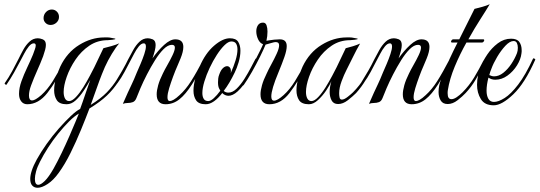

<svg xmlns="http://www.w3.org/2000/svg" viewBox="-20 -488 2552 908"><path d="M219 -370Q205 -370 195.5 -379.5Q186 -389 186 -402Q186 -419 197.5 -431Q209 -443 225 -443Q239 -443 249 -433Q259 -423 259 -408Q259 -392 247 -381Q235 -370 219 -370ZM109 5Q91 5 80.5 -8.5Q70 -22 70 -44Q70 -72 81.5 -104Q93 -136 108.5 -168.5Q124 -201 136 -230Q141 -244 145 -255Q149 -266 149 -273Q149 -283 140 -283Q128 -283 116 -268Q104 -253 94.5 -234.5Q85 -216 79 -205Q64 -176 46.5 -145Q29 -114 11 -88Q11 -87 9 -87Q7 -87 4 -90Q1 -93 2 -94Q21 -121 37.5 -151.5Q54 -182 68 -210Q78 -231 90.5 -253.5Q103 -276 120 -291.5Q137 -307 159 -307Q169 -307 182 -302Q197 -296 197 -276Q197 -266 193.5 -252.5Q190 -239 184 -222Q171 -188 155.5 -153.5Q140 -119 127 -84Q117 -57 117 -36Q117 -13 132 -13Q146 -13 175 -38Q204 -64 229 -103.5Q254 -143 289 -210Q290 -212 293 -212Q295 -212 297.5 -209.5Q300 -207 299 -205Q246 -102 204 -48.5Q162 5 109 5Z M158 400Q142 400 132.5 389.5Q123 379 123 358Q123 341 130.5 318Q138 295 154 266Q174 230 201 192Q228 154 258 120Q288 86 314.5 61Q341 36 359 27Q363 17 370.5 -5Q378 -27 386.5 -51.5Q395 -76 401 -93Q407 -110 407 -110Q393 -85 375.5 -58.5Q358 -32 338 -13.5Q318 5 295 5Q261 5 248.5 -14.5Q236 -34 236 -61Q236 -90 246 -122Q256 -154 265 -173Q297 -240 354.5 -275.5Q412 -311 473 -311Q481 -311 489.5 -311Q498 -311 506 -309Q526 -306 526 -304Q526 -302 511.5 -300Q497 -298 490 -298Q441 -298 402.5 -272Q364 -246 337 -206Q310 -166 295.5 -124.5Q281 -83 281 -53Q281 -34 287.5 -22Q294 -10 307 -10Q321 -10 339 -29Q357 -48 374 -75.5Q391 -103 405 -129.5Q419 -156 426 -170L469 -260Q486 -264 507 -270Q528 -276 544 -283Q528 -265 509 -233.5Q490 -202 476 -171Q461 -136 450.5 -107.5Q440 -79 430.5 -52Q421 -25 409 8Q457 -22 485.5 -51.5Q514 -81 535.5 -116Q557 -151 581 -196Q583 -199 586 -199Q589 -199 591 -196.5Q593 -194 591 -190Q564 -140 540.5 -103Q517 -66 485.5 -36Q454 -6 403 25Q386 70 363 126Q340 182 313.5 235.5Q287 289 258 329Q233 364 205.5 382Q178 400 158 400ZM161 386Q173 386 191.5 368Q210 350 233 310Q252 276 271.5 235.5Q291 195 308 156Q325 117 337 88Q349 59 353 49Q332 61 307 86Q282 111 256 143Q230 175 207.5 210Q185 245 169 277Q156 302 150.5 323Q145 344 145 358Q145 386 161 386Z M763 5Q721 5 721 -42Q721 -60 728 -85Q735 -110 750 -140Q758 -157 771.5 -180.5Q785 -204 796 -227Q807 -250 807 -263Q807 -276 793 -276Q774 -276 753.5 -255.5Q733 -235 713 -203Q693 -171 675 -136Q657 -101 644 -70.5Q631 -40 625 -24Q619 -9 608 -5Q597 -1 584.5 -1Q572 -1 561 3Q575 -29 584 -49Q593 -69 603 -89.5Q613 -110 627 -145Q635 -163 645 -186.5Q655 -210 662.5 -232.5Q670 -255 670 -268Q670 -283 660 -283Q648 -283 636 -268Q624 -253 614.5 -234.5Q605 -216 599 -205Q584 -176 569 -148Q554 -120 535 -94H534Q531 -94 527.5 -96Q524 -98 525 -99Q542 -126 557.5 -153Q573 -180 586 -207Q597 -228 610 -251.5Q623 -275 640 -291Q657 -307 679 -307Q689 -307 702 -302Q716 -296 716 -275Q716 -264 712 -248Q708 -232 701 -212Q727 -249 756 -275.5Q785 -302 809 -302Q847 -302 847 -266Q847 -244 834 -212Q830 -201 819.5 -177.5Q809 -154 798.5 -125.5Q788 -97 780 -71Q772 -45 772 -28Q772 -10 783 -10Q790 -10 801.5 -16.5Q813 -23 829 -38Q858 -64 883.5 -104Q909 -144 944 -211Q944 -213 946 -213Q949 -213 952 -210Q955 -207 953 -205Q917 -135 887.5 -88.5Q858 -42 828.5 -18.5Q799 5 763 5Z M953 5Q920 5 907.5 -13.5Q895 -32 895 -59Q895 -88 905 -120.5Q915 -153 924 -173Q951 -236 992 -271.5Q1033 -307 1067 -307Q1096 -307 1106.5 -290Q1117 -273 1117 -248Q1117 -222 1108.5 -193.5Q1100 -165 1090 -145Q1078 -120 1065 -98Q1052 -76 1038 -58Q1047 -50 1060 -50Q1080 -50 1099.5 -69Q1119 -88 1136.5 -116Q1154 -144 1167.5 -170Q1181 -196 1188 -209Q1190 -212 1192 -212Q1194 -212 1196 -208.5Q1198 -205 1196 -201Q1180 -167 1156.5 -125Q1133 -83 1104 -56Q1092 -45 1081 -40Q1070 -35 1061 -35Q1044 -35 1031 -48Q1012 -23 992 -9Q972 5 953 5ZM965 -10Q976 -10 991 -23.5Q1006 -37 1022 -59Q1022 -59 1016.5 -69Q1011 -79 1011 -99Q1011 -107 1012 -116.5Q1013 -126 1017 -136Q1024 -156 1034 -165.5Q1044 -175 1054 -175Q1063 -175 1068.5 -166.5Q1074 -158 1071 -142Q1085 -173 1094 -202.5Q1103 -232 1103 -254Q1103 -271 1096.5 -281.5Q1090 -292 1074 -292Q1060 -292 1042 -274.5Q1024 -257 1005.5 -228.5Q987 -200 971.5 -167Q956 -134 946.5 -102.5Q937 -71 937 -48Q937 -31 943.5 -20.5Q950 -10 965 -10Z M1254 5Q1212 5 1212 -42Q1212 -60 1219 -85Q1226 -110 1241 -140Q1249 -158 1263 -183.5Q1277 -209 1288.5 -234Q1300 -259 1300 -274Q1300 -289 1284 -289Q1277 -289 1266 -285.5Q1255 -282 1236 -277Q1228 -257 1210.5 -221.5Q1193 -186 1172 -149Q1151 -112 1132 -85Q1132 -85 1131.5 -84.5Q1131 -84 1129 -84Q1127 -84 1123.5 -85.5Q1120 -87 1121 -88Q1137 -111 1154 -141.5Q1171 -172 1186.5 -202Q1202 -232 1212.5 -253.5Q1223 -275 1224 -279Q1209 -284 1200.5 -302.5Q1192 -321 1192 -340Q1192 -357 1200 -369Q1208 -381 1224 -381Q1236 -381 1240.5 -368.5Q1245 -356 1245 -339Q1245 -317 1240 -295Q1240 -295 1251 -297Q1262 -299 1277 -300.5Q1292 -302 1303 -302Q1336 -302 1336 -270Q1336 -250 1325 -218.5Q1314 -187 1297 -146Q1263 -65 1263 -32Q1263 -12 1276 -12Q1292 -12 1321 -38Q1350 -64 1374.5 -103.5Q1399 -143 1435 -210Q1436 -212 1438 -212Q1441 -212 1443.5 -209.5Q1446 -207 1445 -205Q1390 -101 1349 -48Q1308 5 1254 5Z M1441 5Q1407 5 1394.5 -14Q1382 -33 1382 -61Q1382 -90 1392 -122Q1402 -154 1411 -173Q1443 -240 1500.5 -275.5Q1558 -311 1619 -311Q1627 -311 1635.5 -311Q1644 -311 1652 -309Q1672 -306 1672 -304Q1672 -302 1657.5 -300Q1643 -298 1636 -298Q1587 -298 1548.5 -272Q1510 -246 1483 -206Q1456 -166 1441.5 -124.5Q1427 -83 1427 -53Q1427 -34 1433.5 -22Q1440 -10 1453 -10Q1467 -10 1485 -29Q1503 -48 1520 -75.5Q1537 -103 1551 -129.5Q1565 -156 1572 -170L1615 -260Q1632 -264 1649.5 -269.5Q1667 -275 1683 -282Q1666 -253 1650.5 -221Q1635 -189 1619 -158Q1607 -135 1595.5 -104Q1584 -73 1584 -48V-44Q1584 -36 1586 -26.5Q1588 -17 1597 -17Q1608 -17 1625 -30.5Q1642 -44 1649 -51Q1681 -83 1704.5 -122Q1728 -161 1748 -201Q1750 -203 1751 -203Q1759 -203 1757 -195Q1757 -195 1752.5 -186Q1748 -177 1747 -176Q1728 -141 1709 -109Q1690 -77 1664 -48Q1648 -32 1625 -14Q1602 4 1579 4Q1557 4 1548 -13.5Q1539 -31 1539 -53Q1539 -67 1541.5 -80.5Q1544 -94 1547 -104Q1540 -86 1522.5 -60Q1505 -34 1483.5 -14.5Q1462 5 1441 5Z M1927 5Q1885 5 1885 -42Q1885 -60 1892 -85Q1899 -110 1914 -140Q1922 -157 1935.5 -180.5Q1949 -204 1960 -227Q1971 -250 1971 -263Q1971 -276 1957 -276Q1938 -276 1917.5 -255.5Q1897 -235 1877 -203Q1857 -171 1839 -136Q1821 -101 1808 -70.5Q1795 -40 1789 -24Q1783 -9 1772 -5Q1761 -1 1748.5 -1Q1736 -1 1725 3Q1739 -29 1748 -49Q1757 -69 1767 -89.5Q1777 -110 1791 -145Q1799 -163 1809 -186.5Q1819 -210 1826.5 -232.5Q1834 -255 1834 -268Q1834 -283 1824 -283Q1812 -283 1800 -268Q1788 -253 1778.5 -234.5Q1769 -216 1763 -205Q1748 -176 1733 -148Q1718 -120 1699 -94H1698Q1695 -94 1691.5 -96Q1688 -98 1689 -99Q1706 -126 1721.5 -153Q1737 -180 1750 -207Q1761 -228 1774 -251.5Q1787 -275 1804 -291Q1821 -307 1843 -307Q1853 -307 1866 -302Q1880 -296 1880 -275Q1880 -264 1876 -248Q1872 -232 1865 -212Q1891 -249 1920 -275.5Q1949 -302 1973 -302Q2011 -302 2011 -266Q2011 -244 1998 -212Q1994 -201 1983.5 -177.5Q1973 -154 1962.5 -125.5Q1952 -97 1944 -71Q1936 -45 1936 -28Q1936 -10 1947 -10Q1954 -10 1965.5 -16.5Q1977 -23 1993 -38Q2022 -64 2047.5 -104Q2073 -144 2108 -211Q2108 -213 2110 -213Q2113 -213 2116 -210Q2119 -207 2117 -205Q2081 -135 2051.5 -88.5Q2022 -42 1992.5 -18.5Q1963 5 1927 5Z M2097 4Q2074 4 2064 -13Q2054 -30 2054 -53Q2054 -84 2067 -115Q2088 -170 2106.5 -210Q2125 -250 2144 -287H2117Q2113 -287 2113 -291Q2113 -294 2116 -298Q2119 -302 2123 -302H2152L2224 -446Q2241 -450 2260.5 -455.5Q2280 -461 2296 -468Q2280 -441 2252 -397.5Q2224 -354 2195 -302H2266Q2270 -302 2270 -298Q2270 -295 2267 -291Q2264 -287 2260 -287H2186Q2155 -232 2130.5 -173Q2106 -114 2098 -62Q2097 -58 2097 -53.5Q2097 -49 2097 -46Q2097 -19 2115 -19Q2126 -19 2140 -28.5Q2154 -38 2167 -51Q2199 -83 2222.5 -122Q2246 -161 2266 -201Q2268 -203 2269 -203Q2276 -203 2276 -195Q2275 -195 2270.5 -186Q2266 -177 2265 -176Q2247 -141 2228 -109Q2209 -77 2182 -48Q2167 -32 2144 -14Q2121 4 2097 4Z M2315 10Q2272 10 2254 -19.5Q2236 -49 2236 -87Q2236 -110 2241 -132Q2246 -154 2253 -173Q2264 -200 2284.5 -230.5Q2305 -261 2334 -283Q2363 -305 2397 -305Q2425 -305 2436 -289.5Q2447 -274 2447 -251Q2447 -247 2447 -243.5Q2447 -240 2446 -235Q2443 -208 2425 -179Q2407 -150 2380 -130.5Q2353 -111 2322 -111Q2304 -111 2290 -121Q2281 -87 2281 -59Q2281 -36 2289.5 -21Q2298 -6 2316 -6Q2337 -6 2366.5 -24.5Q2396 -43 2430.5 -88Q2465 -133 2501 -211Q2501 -212 2503 -212Q2506 -212 2509.5 -209.5Q2513 -207 2511 -205Q2462 -94 2407.5 -42Q2353 10 2315 10ZM2317 -127Q2339 -127 2360 -143.5Q2381 -160 2398 -185.5Q2415 -211 2425 -237Q2429 -248 2429 -262Q2429 -275 2424.5 -284.5Q2420 -294 2409 -294Q2391 -294 2370 -271.5Q2349 -249 2331 -218.5Q2313 -188 2304 -163Q2301 -156 2298.5 -148.5Q2296 -141 2294 -133Q2306 -127 2317 -127Z"/></svg>

Font: Mea Culpa
Style: Regular
Weight: 400
Designer: Robert E. Leuschke
Foundry: Robert E. Leuschke
Version: Version 1.010; ttfautohint (v1.8.3)